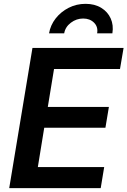

<svg xmlns="http://www.w3.org/2000/svg" viewBox="-20 -976 661 996"><path d="M27.8 0 148.4 -727.5H621.1L602.5 -618.2H260.3L228 -421.4H544.9L526.9 -313.5H209.5L176.3 -109.4H520.5L502.4 0ZM423.8 -956.1Q471.2 -956.1 504.9 -935.5Q538.6 -915 554.2 -880.4Q569.8 -845.7 563 -803.2H483.9Q489.7 -836.4 468 -858.2Q446.3 -879.9 411.6 -879.9Q376.5 -879.9 347.7 -858.2Q318.8 -836.4 313 -803.2H234.4Q241.7 -845.7 268.8 -880.4Q295.9 -915 336.2 -935.5Q376.5 -956.1 423.8 -956.1Z"/></svg>

Font: Inter SemiBold
Style: Italic
Weight: 600
Italic angle: -9.3988°
Designer: Rasmus Andersson
Foundry: rsms
Version: Version 4.001;git-66647c0bb